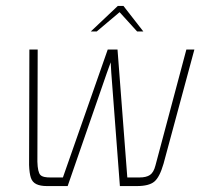

<svg xmlns="http://www.w3.org/2000/svg" viewBox="-20 -627 685 647"><path d="M138 0Q116 0 102.5 -6.5Q89 -13 84 -28Q79 -43 78 -71L79 -460H107L106 -82Q107 -47 116 -37.5Q125 -28 154 -29H192L343 -460H376L409 -29H450Q473 -29 485.5 -37.5Q498 -46 504 -70L608 -460H635L531 -75Q518 -30 500 -15Q482 0 441 0H384L355 -382L353 -417L340 -381L208 0ZM286 -521 377 -607H396L463 -521H442L383 -586L306 -521Z"/></svg>

Font: Genos ExtraLight
Style: Italic
Weight: 250
Italic angle: -8°
Designer: Robert E. Leuschke
Foundry: Robert E. Leuschke
Version: Version 1.010